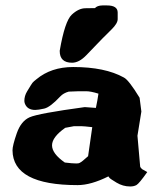

<svg xmlns="http://www.w3.org/2000/svg" viewBox="-20 -672 580 697"><path d="M241.7 -444.3Q196.8 -444.3 196.8 -486.8V-487.8Q215.3 -595.2 240.5 -618.7Q265.6 -642.1 290.5 -642.1Q315.4 -642.1 324.7 -642.6Q333 -651.9 351.6 -652.3H368.2Q407.2 -652.3 407.2 -626.5V-602.5Q407.2 -586.9 384.5 -564.7Q361.8 -542.5 352.3 -532.7Q342.8 -522.9 332 -511.7Q310.5 -489.7 293.5 -471.7Q267.1 -444.3 241.7 -444.3ZM314.9 -210.4Q284.2 -213.9 275.9 -213.9H248.5L216.8 -208Q168.9 -174.3 168.9 -144.3Q168.9 -114.3 215.3 -82Q242.7 -78.6 256.8 -78.6Q266.1 -78.6 269 -80.6Q276.4 -84.5 281.2 -88.9Q291.5 -98.1 299.8 -105Q307.1 -158.2 314.9 -210.4ZM328.1 -280.3Q334 -308.1 337.4 -332Q309.6 -340.8 292 -340.8H266.6L229.5 -339.4Q210 -334 198.7 -321.8Q162.1 -282.7 140.6 -277.8Q118.7 -272.9 107.9 -272.9Q79.1 -272.9 70.3 -295.9Q68.4 -301.3 68.4 -305.7Q68.4 -323.7 78.1 -339.8Q87.9 -355.5 91.8 -362.3Q98.1 -373 103.8 -377.4Q109.4 -381.8 112.3 -384.3Q165.5 -428.7 245.6 -428.7Q361.3 -428.7 429.7 -390.6Q447.3 -381.8 486.3 -317.9L486.8 -316.9L493.2 -267.1L479 -179.2L488.8 -67.9Q489.3 -64 495.6 -58.1L514.6 -47.4Q484.9 -5.4 475.3 -0.2Q465.8 4.9 453.1 4.9H452.1Q426.3 4.9 403.1 -9Q379.9 -22.9 377.4 -26.4Q375 -29.8 373.5 -31.7Q310.1 0 261.7 0Q26.4 0 25.4 -126.5Q25.4 -143.6 40.8 -188Q56.2 -232.4 87.6 -246.3Q119.1 -260.3 287.6 -283.2Z"/></svg>

Font: Drukaatie burti
Style: Heavy
Weight: 800
Version: Version 0.14